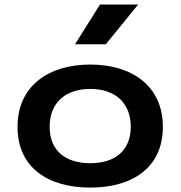

<svg xmlns="http://www.w3.org/2000/svg" viewBox="-20 -838 818 870"><path d="M718 -263.5C718 -449.5 576.5 -545.5 389 -545.5C201 -545.5 59.5 -449.5 59.5 -263.5C59.5 -75.5 201 12 389 12C576.5 12 718 -75.5 718 -263.5ZM205 -263.5C205 -374 278 -435 389 -435C499.5 -435 572.5 -374 572.5 -263.5C572.5 -154 499.5 -98.5 389 -98.5C278 -98.5 205 -154 205 -263.5ZM320 -637.5 433 -817.5H606L459.5 -637.5Z"/></svg>

Font: Monaspace Neon Wide
Style: Bold
Weight: 700
Width: 7
Designer: Riley Cran & the Lettermatic Team
Foundry: Lettermatic
Version: Version 1.000 (Monaspace Neon)